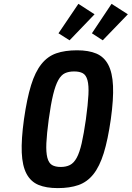

<svg xmlns="http://www.w3.org/2000/svg" viewBox="-20 -956 677 986"><path d="M103.1 -343.7Q88.9 -240.9 91.7 -172.6Q94.6 -104.3 116.2 -63.6Q137.9 -23 177.6 -6.5Q217.3 10 276.7 10Q338.1 10 382.9 -5.6Q427.7 -21.3 459.6 -61.2Q491.4 -101.1 512.8 -169.8Q534.1 -238.4 549.1 -343.7Q563.4 -446.6 560.4 -514.9Q557.3 -583.1 535.9 -623.6Q514.6 -664 474.9 -680.9Q435.1 -697.7 375.7 -697.7Q313.6 -697.7 269 -682.2Q224.4 -666.7 192.6 -626.8Q160.7 -586.9 139.6 -518.6Q118.4 -450.3 103.1 -343.7ZM230.3 -343Q241 -421.3 252.8 -469.8Q264.6 -518.3 279.4 -544.7Q294.1 -571.1 313.7 -580.1Q333.3 -589.1 360.6 -589.1Q388.1 -589.1 405 -580Q421.9 -570.9 429.2 -544.1Q436.6 -517.3 434.1 -469.1Q431.7 -421 421 -342.3Q410.3 -267.9 399.5 -220.4Q388.7 -173 374.1 -146Q359.4 -119 339.5 -108.8Q319.6 -98.6 292 -98.6Q264 -98.6 247.1 -108.6Q230.3 -118.7 223.1 -146.2Q216 -173.7 218.1 -221.1Q220.3 -268.6 230.3 -343ZM337.3 -749 465.6 -882.6 382.6 -936.3 280.3 -785ZM507.6 -749 636.6 -882.6 552.9 -936.3 452 -785Z"/></svg>

Font: Secuela ExtLt
Style: Italic
Weight: 200
Italic angle: -8°
Designer: Fernando Haro
Foundry: deFharo
Version: Version 1.704